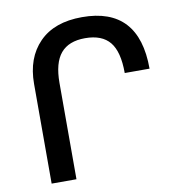

<svg xmlns="http://www.w3.org/2000/svg" viewBox="-81 -800 836 876"><g transform="rotate(-10 337.0 -362.0)"><path d="M88 -462Q88 -582 157.5 -653Q227 -724 356 -724Q619 -724 619 -439H504Q504 -538 467.5 -582.5Q431 -627 353 -627Q277 -627 240 -583Q203 -539 203 -446V0H88Z"/></g></svg>

Font: Noto Sans Armenian Medium
Style: Regular
Weight: 500
Designer: Monotype Design team
Foundry: Monotype Imaging Inc.
Version: Version 1.000